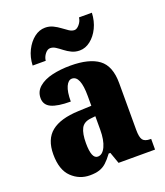

<svg xmlns="http://www.w3.org/2000/svg" viewBox="-143 -873 841 979"><g transform="rotate(-20 277.0 -383.0)"><path d="M176 10Q119 10 77.5 -30Q36 -70 36 -154Q36 -236 84.5 -275Q133 -314 231 -318L303 -321V-374Q303 -485 257 -485Q237 -485 224.5 -457.5Q212 -430 212 -377Q141 -377 107 -393Q73 -409 73 -446Q73 -482 100.5 -505.5Q128 -529 173 -539.5Q218 -550 272 -550Q374 -550 425 -512Q476 -474 476 -381V-128Q476 -87 487 -72.5Q498 -58 528 -58H532V0H334L312 -62H303Q283 -35 266 -19.5Q249 -4 228 3Q207 10 176 10ZM246 -66Q272 -66 288 -100.5Q304 -135 304 -191V-264L277 -261Q240 -257 226 -230Q212 -203 212 -151Q212 -66 246 -66ZM345 -606Q321 -606 301.5 -615.5Q282 -625 266 -637.5Q250 -650 235.5 -659.5Q221 -669 206 -669Q191 -669 178 -652.5Q165 -636 163 -616H92Q94 -661 112 -697Q130 -733 157.5 -754.5Q185 -776 217 -776Q240 -776 259.5 -766.5Q279 -757 295.5 -744.5Q312 -732 326.5 -722.5Q341 -713 355 -713Q368 -713 382 -729.5Q396 -746 398 -766H468Q466 -721 448.5 -685Q431 -649 403.5 -627.5Q376 -606 345 -606Z"/></g></svg>

Font: Noto Serif Thai Condensed Black
Style: Regular
Weight: 900
Width: 3
Designer: Monotype Design Team
Foundry: Monotype Imaging Inc.
Version: Version 2.002; ttfautohint (v1.8.4.7-5d5b)